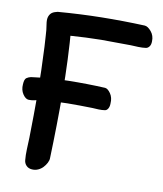

<svg xmlns="http://www.w3.org/2000/svg" viewBox="-80 -770 708 836"><g transform="rotate(10 274.0 -352.5)"><path d="M118 0Q132 1 144.5 -4.5Q157 -10 166 -19.5Q175 -29 181 -40.5Q187 -52 187 -62Q192 -208 191.5 -352.5Q191 -497 179 -643Q179 -649 185 -655.5Q191 -662 197.5 -669Q204 -676 208.5 -682Q213 -688 208.5 -692Q204 -696 188 -697.5Q172 -699 138 -697Q125 -696 111 -694.5Q97 -693 87 -687Q77 -681 72 -668Q67 -655 71 -632Q75 -609 76 -583.5Q77 -558 79 -535Q84 -433 85 -330Q85 -281 84.5 -232Q84 -183 83 -133Q82 -110 81 -83Q80 -56 82 -35Q83 -21 92.5 -11Q102 -1 118 0ZM536 -640Q537 -665 522 -683Q507 -701 493 -702Q396 -706 302 -704.5Q208 -703 109 -695Q98 -693 85.5 -685.5Q73 -678 72 -655Q71 -631 86 -613Q101 -595 116 -594Q132 -593 148.5 -596.5Q165 -600 180 -602Q250 -607 317 -608Q350 -608 382.5 -607.5Q415 -607 448 -607Q463 -606 481.5 -605.5Q500 -605 514 -607Q523 -608 529.5 -616.5Q536 -625 536 -640ZM405 -342Q407 -368 394.5 -386Q382 -404 370 -405Q289 -409 207 -407.5Q125 -406 44 -395Q34 -393 25 -387Q16 -381 15 -358Q13 -333 25 -315Q37 -297 50 -296Q63 -295 77 -298.5Q91 -302 104 -304Q163 -309 220 -310Q247 -310 274.5 -310Q302 -310 331 -309Q343 -308 358.5 -307.5Q374 -307 386 -309Q394 -310 399.5 -319Q405 -328 405 -342Z"/></g></svg>

Font: Balpaq
Style: Regular
Weight: 400
Designer: Abay Emes
Version: Version 1.000